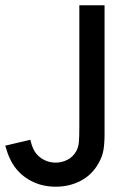

<svg xmlns="http://www.w3.org/2000/svg" viewBox="-20 -682 489 729"><path d="M191.4 26.9Q145 26.9 106.4 9Q67.9 -8.8 41.5 -41Q15.1 -73.2 0 -128.9L95.2 -151.4Q103 -117.2 116.2 -100.3Q129.4 -83.5 149.2 -74Q168.9 -64.5 190.9 -64.5Q214.8 -64.5 236.3 -75.4Q257.8 -86.4 270 -108.9Q277.8 -124 279.5 -142.6Q281.2 -161.1 281.2 -199.7V-662.1H377V-174.3Q377 -137.2 372.8 -112.3Q368.7 -87.4 354 -62Q329.6 -18.1 286.6 4.4Q243.7 26.9 191.4 26.9Z"/></svg>

Font: Potro Sans Bangla
Style: Bold
Weight: 700
Designer: Jayed Ahsan Saad
Foundry: Codepotro
Version: Potro Sans Bangla;Version 0.996;CodepotroFonts;